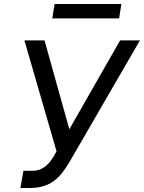

<svg xmlns="http://www.w3.org/2000/svg" viewBox="-20 -929 719 959"><path d="M82 9.9H129.6C241.1 9.9 285.2 -50.8 327.1 -120L679 -727.3H579.9L326.3 -283.4L202.4 -727.3H101.9L262.4 -173.3L247.2 -146.7C225.5 -110.4 195 -76 142 -76H96.9ZM241.1 -837H574.9L586.3 -909.1H252.8Z"/></svg>

Font: Margiela Sans Text
Style: Italic
Weight: 400
Italic angle: -9.39999°
Designer: Stefan Endress, Andreas Faust
Version: Version 1.100;FEAKit 1.0